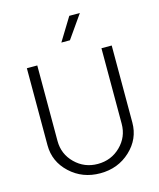

<svg xmlns="http://www.w3.org/2000/svg" viewBox="-143 -1100 1006 1211"><g transform="rotate(-15 360.0 -495.0)"><path d="M335 -850 427 -1000H496L391 -850ZM83 -247V-750H151V-257Q151 -171 212 -111Q273 -51 360 -51Q448 -51 509 -111Q570 -171 570 -257V-750H637V-247Q637 -140 556.5 -65Q476 10 360 10Q244 10 163.5 -65Q83 -140 83 -247Z"/></g></svg>

Font: Orkney Light
Style: Regular
Weight: 300
Designer: Samuel Oakes and Alfredo Marco Pradil
Foundry: Alfredo Marco Pradil
Version: 1.0; ttfautohint (v1.5)